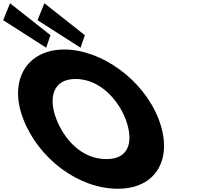

<svg xmlns="http://www.w3.org/2000/svg" viewBox="-237 -1144 1218 1179"><path d="M-94.1 -413C-1.3 -172 242.8 15 486.8 15C723.8 15 829.7 -172 736.9 -413C644 -654 386.4 -840 157.4 -840C-69.6 -840 -187 -654 -94.1 -413ZM108.9 -413C61.5 -536 82.1 -659 227.1 -659C373.1 -659 486.5 -536 533.9 -413C581.3 -290 566.7 -167 416.7 -167C262.7 -167 156.3 -290 108.9 -413ZM73 -928 46.7 -851 -217.5 -1020 -175.5 -1124ZM284 -928 257.7 -851 -6.5 -1020 35.5 -1124Z"/></svg>

Font: Hussar
Style: BdOpOblFour
Weight: 700
Foundry: Cannot Into Space Fonts
Version: Version 2.00